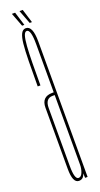

<svg xmlns="http://www.w3.org/2000/svg" viewBox="-139 -696 377 723"><g transform="rotate(-20 50.0 -335.0)"><path d="M68 0 67 -22V-363Q67 -476 67 -535.5Q67 -595 50.5 -595V-606Q78 -606 78 -542.2Q78 -478.5 78 -366V0ZM43 3Q18 3 18 -54Q18 -111 18 -183Q18 -255 18 -299Q18 -343 61 -343Q67 -343 73 -343V-332Q67 -332 58.5 -332Q29 -332 29 -293.8Q29 -255.5 29 -183Q29 -116 29 -62Q29 -8 45 -8Q55.5 -8 61.2 -22.2Q67 -36.5 67 -53L70.5 -39Q70.5 -24 64.2 -10.5Q58 3 43 3ZM18 -384.5Q18 -443 18.8 -485Q19.5 -527 22.2 -553.8Q25 -580.5 31.8 -593.2Q38.5 -606 50.5 -606L51.5 -600L50.5 -595Q42.5 -595 38.2 -581.2Q34 -567.5 32 -540.8Q30 -514 29.5 -474.8Q29 -435.5 29 -384.5ZM71.5 -619.5 50.5 -674.5H63.5L80.5 -619.5ZM41 -619.5 20 -674.5H33L50 -619.5Z"/></g></svg>

Font: Anybody UltraCondensed Thin
Style: Regular
Weight: 100
Width: 1
Designer: Tyler Finck
Foundry: Etcetera Type Company
Version: Version 1.110